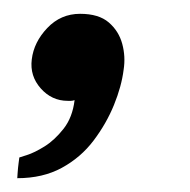

<svg xmlns="http://www.w3.org/2000/svg" viewBox="-20 -139 275 278"><path d="M5 119Q5 119 5.5 111.5Q6 104 7 96.5Q8 89 8 89Q8 89 19 85.5Q30 82 44.5 73Q59 64 72 47.5Q85 31 88 6Q85 7 82.5 7Q80 7 78 7Q55 7 39 -11Q23 -29 26 -53Q29 -78 48.5 -98.5Q68 -119 96 -119Q123 -119 137.5 -106.5Q152 -94 157 -75.5Q162 -57 159 -38Q156 -14 145 13Q134 40 115.5 64.5Q97 89 69.5 104Q42 119 5 119Z"/></svg>

Font: Inclusive Sans
Style: Italic
Weight: 400
Italic angle: -7°
Designer: Olivia King
Foundry: Olivia King
Version: Version 2.004